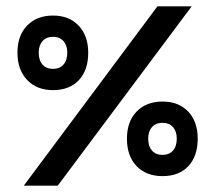

<svg xmlns="http://www.w3.org/2000/svg" viewBox="-20 -585 678 605"><path d="M55 0 476 -565H584L162 0ZM147 -301Q96 -301 65.5 -333Q35 -365 35 -419Q35 -473 65.5 -504.5Q96 -536 147 -536Q198 -536 228 -504Q258 -472 258 -419Q258 -364 228.5 -332.5Q199 -301 147 -301ZM192 -419Q192 -442 180 -455.5Q168 -469 147 -469Q126 -469 114 -455.5Q102 -442 102 -419Q102 -395 114 -381.5Q126 -368 147 -368Q168 -368 180 -381.5Q192 -395 192 -419ZM492 -30Q441 -30 410.5 -61.5Q380 -93 380 -148Q380 -202 410.5 -233.5Q441 -265 492 -265Q543 -265 573 -233.5Q603 -202 603 -148Q603 -93 573.5 -61.5Q544 -30 492 -30ZM537 -148Q537 -171 525 -184.5Q513 -198 492 -198Q471 -198 459 -184.5Q447 -171 447 -148Q447 -124 459 -110.5Q471 -97 492 -97Q513 -97 525 -110.5Q537 -124 537 -148Z"/></svg>

Font: MB Grotesk
Style: Regular
Weight: 400
Designer: Nawras Khrais
Foundry: Nawras Khrais
Version: Version 1.000;PS 001.000;hotconv 1.0.88;makeotf.lib2.5.64775